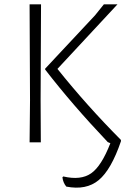

<svg xmlns="http://www.w3.org/2000/svg" viewBox="-20 -659 609 889"><path d="M117 0 119 -194 117 -639H170L168 -197L169 0ZM287 205Q272 187 269 162L273 158Q354 177 402 143.5Q450 110 491 4L479 -1Q314 -175 189 -337V-341L420 -588L461 -639H524L246 -340Q381 -171 540 -11V-5Q495 127 437 175Q379 223 287 205Z"/></svg>

Font: Alegreya Sans SC Light
Style: Regular
Weight: 300
Designer: Juan Pablo del Peral
Foundry: Huerta Tipografica
Version: Version 2.007